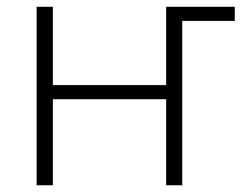

<svg xmlns="http://www.w3.org/2000/svg" viewBox="-20 -551 738 571"><path d="M137.2 -530.8V-297.9H474.1V-530.8H678.2V-488.8H522V0H474.1V-255.9H137.2V0H88.9V-530.8Z"/></svg>

Font: OpenSans-Light
Style: Regular
Weight: 300
Foundry: Ascender Corporation
Version: Version 1.10